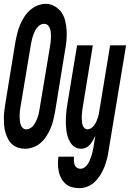

<svg xmlns="http://www.w3.org/2000/svg" viewBox="-38 -766 676 999"><path d="M92 8Q73 8 55.5 2Q38 -4 25 -15.5Q12 -27 3.5 -43.5Q-5 -60 -10 -77.5Q-15 -95 -16.5 -113.5Q-18 -132 -18 -151Q-18 -170 -15.5 -189.5Q-13 -209 -10 -228L43 -553Q47 -574 52.5 -595.5Q58 -617 67 -638Q76 -659 88.5 -678.5Q101 -698 118 -713Q135 -728 156.5 -737Q178 -746 200 -746Q225 -746 246.5 -733.5Q268 -721 281.5 -702Q295 -683 301 -658.5Q307 -634 308.5 -609Q310 -584 308 -558Q306 -532 301 -507L248 -182Q244 -161 239 -140Q234 -119 225 -98Q216 -77 203.5 -57.5Q191 -38 174 -23Q157 -8 135 0Q113 8 92 8ZM99 -93Q110 -93 120 -99Q130 -105 137 -114.5Q144 -124 149 -134.5Q154 -145 158 -155.5Q162 -166 164 -177Q166 -188 168 -199L222 -523Q224 -535 225.5 -547Q227 -559 227 -570.5Q227 -582 226.5 -593.5Q226 -605 222.5 -616Q219 -627 211 -634.5Q203 -642 191 -642Q180 -642 170 -635.5Q160 -629 153 -619.5Q146 -610 141.5 -600Q137 -590 133.5 -579.5Q130 -569 127.5 -558Q125 -547 123 -536L69 -212Q67 -200 65.5 -188.5Q64 -177 64 -165Q64 -153 65 -141.5Q66 -130 69 -119.5Q72 -109 79.5 -101Q87 -93 99 -93ZM375 213Q355 213 336.5 208Q318 203 304 191Q290 179 281 162.5Q272 146 268 127.5Q264 109 263.5 89Q263 69 266 49H347Q346 60 346.5 70.5Q347 81 350 90.5Q353 100 361.5 106Q370 112 381 112Q392 112 402 105Q412 98 418.5 88Q425 78 429.5 67Q434 56 437.5 45.5Q441 35 443.5 24Q446 13 448 2L458 -60Q452 -47 445.5 -35.5Q439 -24 430 -13.5Q421 -3 409 2.5Q397 8 384 8Q366 8 351.5 -1Q337 -10 328 -25Q319 -40 314 -56Q309 -72 307 -89.5Q305 -107 304.5 -125Q304 -143 305 -161Q306 -179 308.5 -197Q311 -215 314 -233L363 -530H445L394 -217Q392 -208 391 -199Q390 -190 389 -181Q388 -172 387.5 -163.5Q387 -155 387.5 -146Q388 -137 389 -128.5Q390 -120 393 -112Q396 -104 402.5 -98.5Q409 -93 417 -93Q427 -93 436 -99Q445 -105 451.5 -113.5Q458 -122 462.5 -131.5Q467 -141 470 -150.5Q473 -160 475.5 -170Q478 -180 479 -190L535 -530H618L527 18Q524 40 518.5 61.5Q513 83 505 103Q497 123 485 143Q473 163 456 179.5Q439 196 418 204.5Q397 213 375 213Z"/></svg>

Font: Iosevka Curly Extended
Style: Bold Italic
Weight: 700
Width: 7
Italic angle: -9°
Monospace: yes
Designer: Belleve Invis
Foundry: Belleve Invis
Version: Version 11.1.0; ttfautohint (v1.8.3)